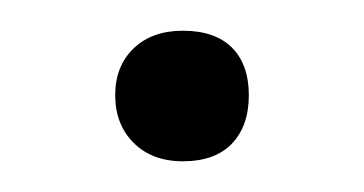

<svg xmlns="http://www.w3.org/2000/svg" viewBox="-20 -94 237 125"><path d="M55 -32Q55 -51 67 -62.5Q79 -74 99 -74Q120 -74 131 -63Q142 -52 142 -32Q142 -12 131 -0.5Q120 11 99 11Q79 11 67 -1Q55 -13 55 -32Z"/></svg>

Font: Cormorant Unicase
Style: Regular
Weight: 400
Designer: Christian Thalmann (Catharsis Fonts)
Foundry: Catharsis Fonts
Version: Version 4.000